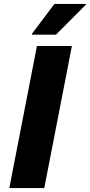

<svg xmlns="http://www.w3.org/2000/svg" viewBox="-20 -953 455 973"><path d="M167.2 -720H344.4L204.4 0H27.2ZM141.5 -777.2V-781.2L255.9 -933.2H415.1V-929.2L263.5 -777.2Z"/></svg>

Font: Kufam
Style: Italic
Weight: 400
Italic angle: -11°
Designer: Artur Schmal
Foundry: Original Type
Version: Version 1.301; ttfautohint (v1.8.3)